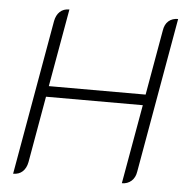

<svg xmlns="http://www.w3.org/2000/svg" viewBox="-52 -759 780 818"><g transform="rotate(5 338.5 -350.0)"><path d="M151 -654Q156 -680 171.5 -694.5Q187 -709 212 -709L153 -376H567L616 -654Q620 -681 636 -695Q652 -709 677 -709L560 -46Q556 -20 539.5 -5.5Q523 9 499 9L559 -330H145L95 -46Q90 -20 74.5 -5.5Q59 9 34 9Z"/></g></svg>

Font: K2D Thin
Style: Italic
Weight: 100
Italic angle: -10°
Designer: Katatrad Aksorn Co.,Ltd.
Foundry: Cadson Demak Co.,Ltd.
Version: Version 1.000; ttfautohint (v1.6)